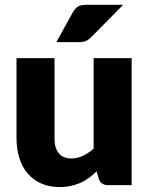

<svg xmlns="http://www.w3.org/2000/svg" viewBox="-20 -756 610 784"><path d="M362.3 -518.6H517.6V0H421.4Q392.1 0 383.3 -25.9L374.5 -56.2Q355.5 -38.1 343.3 -29.8Q325.2 -16.6 309.6 -9.8Q288.6 -1 270 2.9Q249 7.8 223.6 7.8Q180.7 7.8 148.4 -6.8Q116.7 -20.5 92.8 -47.9Q70.3 -74.2 59.1 -110.4Q47.4 -148.4 47.4 -189.5V-518.6H202.6V-189.5Q202.6 -151.4 220.2 -129.9Q237.8 -108.9 271.5 -108.9Q295.9 -108.9 319.3 -120.1Q341.8 -130.9 362.3 -148.9ZM333 -736.3H482.9L353 -605Q341.3 -593.3 331.1 -588.9Q321.3 -584 303.2 -584H210L277.8 -706.5Q285.6 -720.2 297.9 -729Q308.6 -736.3 333 -736.3Z"/></svg>

Font: Lato-ExtraBold
Style: Regular
Weight: 500
Designer: Lukasz Dziedzic with Adam Twardoch and Botio Nikoltchev
Foundry: tyPoland Lukasz Dziedzic
Version: ""